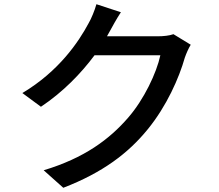

<svg xmlns="http://www.w3.org/2000/svg" viewBox="-20 -836 1040 910"><path d="M802 -674C783 -667 755 -664 727 -664H487C492 -672 497 -681 501 -689C512 -709 533 -748 553 -778L437 -816C429 -787 412 -746 400 -726C353 -638 260 -499 86 -395L174 -330C279 -400 364 -488 428 -574H740C722 -490 662 -364 588 -279C499 -176 380 -87 187 -29L280 54C467 -18 588 -110 680 -223C770 -333 829 -467 856 -563C863 -583 874 -608 884 -624Z"/></svg>

Font: Genne Gothic Medium
Style: Regular
Weight: 500
Designer: Ryoko NISHIZUKA (kana & ideographs); Paul D. Hunt (Latin, Greek & Cyrillic); Wenlong ZHANG (bopomofo); Sandoll Communica
Foundry: Adobe Systems Incorporated
Version: Version 1.004;PS 1.004;hotconv 16.6.51;makeotf.lib2.5.65220